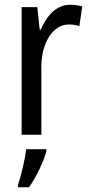

<svg xmlns="http://www.w3.org/2000/svg" viewBox="-20 -567 377 808"><path d="M275 -547C219 -547 178 -504 152 -443H147L137 -537H71V0H154V-282C153 -388 204 -464 269 -464C285 -464 301 -462 314 -457L326 -540C309 -545 291 -547 275 -547ZM175 71V61H90C86 102 68 175 56 210V221H102C132 180 162 116 175 71Z"/></svg>

Font: Noto Sans Lao Looped Condensed
Style: Regular
Weight: 400
Width: 3
Designer: Mark Frömberg, Ben Mitchell
Foundry: The Fontpad Ltd
Version: Version 1.002